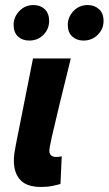

<svg xmlns="http://www.w3.org/2000/svg" viewBox="-20 -730 431 762"><path d="M143 12Q86 12 60.5 -16Q35 -44 35 -92Q35 -106 37 -121Q39 -136 43 -156L111 -498H261Q236 -397 217 -319Q198 -241 187 -192.5Q176 -144 176 -132Q176 -118 184 -112.5Q192 -107 202 -107Q206 -107 212.5 -107.5Q219 -108 225 -110L220 0Q207 4 187.5 8Q168 12 143 12ZM96 -569Q69 -569 51.5 -585Q34 -601 34 -632Q34 -662 56.5 -686Q79 -710 113 -710Q140 -710 157.5 -693.5Q175 -677 175 -647Q175 -615 152.5 -592Q130 -569 96 -569ZM311 -569Q285 -569 267 -585Q249 -601 249 -632Q249 -662 271.5 -686Q294 -710 328 -710Q355 -710 373 -693.5Q391 -677 391 -647Q391 -615 368 -592Q345 -569 311 -569Z"/></svg>

Font: Source Sans 3 ExtraBold
Style: Italic
Weight: 800
Italic angle: -11°
Version: Version 3.052;hotconv 1.1.0;makeotfexe 2.6.0